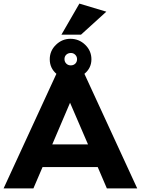

<svg xmlns="http://www.w3.org/2000/svg" viewBox="-27 -1049 784 1069"><path d="M332 -720Q332 -735 342 -744.5Q352 -754 368 -754Q382 -754 392 -744Q402 -734 402 -720Q402 -704 392 -694.5Q382 -685 367 -685Q352 -685 342 -695Q332 -705 332 -720ZM159 0 210 -119H517L568 0H737L443 -638Q482 -670 482 -719Q482 -766 447.5 -799.5Q413 -833 365 -833Q319 -833 284.5 -799.5Q250 -766 250 -719Q250 -670 287 -638L-7 0ZM264 -245 363 -477 463 -245ZM315 -856H424L565 -984L415 -1029Z"/></svg>

Font: Geom
Style: Bold
Weight: 700
Version: Version 1.102